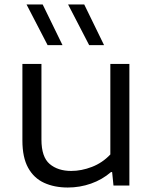

<svg xmlns="http://www.w3.org/2000/svg" viewBox="-20 -828 685 857"><path d="M282.5 9Q222.5 9 176.8 -12Q131 -33 105.5 -79.2Q80 -125.5 80 -200.5V-542.5H165V-205Q165 -127 201.8 -96Q238.5 -65 298 -65Q343.5 -65 390.2 -83Q437 -101 472.5 -138.5V-542.5H557.5V0H486.5L480.5 -60H475.5Q436 -26 386.2 -8.5Q336.5 9 282.5 9ZM378 -626.5 284 -808H356L444.5 -626.5ZM192.5 -626.5 98.5 -808H170.5L259 -626.5Z"/></svg>

Font: Encode Sans Expanded Expanded
Style: Regular
Weight: 400
Width: 7
Designer: Multiple Designers
Foundry: Impallari Type
Version: Version 3.000; ttfautohint (v1.8.3) -l 8 -r 50 -G 200 -x 14 